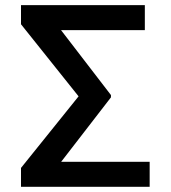

<svg xmlns="http://www.w3.org/2000/svg" viewBox="-20 -716 654 736"><path d="M553.7 0H60.5V-72.3L281.2 -346.7L60.5 -623V-696.3H535.2V-600.6H213.9L405.3 -351.6V-342.8L214.4 -95.7H553.7Z"/></svg>

Font: Pretendard JP Medium
Style: Regular
Weight: 500
Designer: Base glyphs from Inter by Rasmus Andersson; Hangeul glyphs from Noto Sans CJK(Source Han Sans) by Jang Soo-young and Kan
Foundry: Kil Hyung-jin
Version: Version 1.309